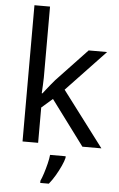

<svg xmlns="http://www.w3.org/2000/svg" viewBox="-63 -803 661 1067"><g transform="rotate(5 267.0 -269.5)"><path d="M172 -363Q172 -347 170.5 -321Q169 -295 168 -276H172Q178 -284 190 -299Q202 -314 214.5 -329.5Q227 -345 236 -355L407 -536H510L293 -307L525 0H419L233 -250L172 -197V0H85V-760H172ZM331 70Q327 88 314.5 115.5Q302 143 285.5 171Q269 199 251 221H203V209Q211 192 219.5 165.5Q228 139 235 110.5Q242 82 244 61H331Z"/></g></svg>

Font: Noto Sans Bengali UI
Style: Regular
Weight: 400
Designer: Jelle Bosma - Monotype Design Team
Foundry: Monotype Imaging Inc.
Version: Version 2.003; ttfautohint (v1.8.4.7-5d5b)